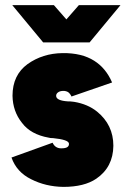

<svg xmlns="http://www.w3.org/2000/svg" viewBox="-20 -720 492 752"><path d="M28 -700 149 -554H331L452 -700H289L240 -644L191 -700ZM419 -397Q395 -453 349 -482Q300 -513 225 -512Q147 -511 88 -469Q29 -426 29 -345Q30 -284 66 -239Q83 -216 109.5 -201.5Q136 -187 170 -181Q173 -180 177.5 -179.5Q182 -179 188 -179Q248 -173 250 -158Q251 -149 244 -144Q237 -139 220 -139Q196 -139 186 -161L25 -103Q45 -46 102 -18Q159 11 228 12Q310 12 357 -20Q423 -65 424 -149Q424 -231 360 -283Q324 -312 271 -321Q269 -321 262.5 -322Q256 -323 245 -323Q202 -326 200 -343Q199 -352 207 -358Q215 -364 228 -364Q239 -364 247 -359Q255 -353 260 -342Z"/></svg>

Font: Unageo
Style: Black
Weight: 900
Designer: Richard Sepsi
Foundry: Richard Sepsi
Version: Version 2.000